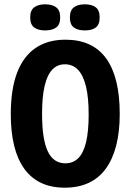

<svg xmlns="http://www.w3.org/2000/svg" viewBox="-20 -857 605 890"><path d="M280 13Q217 13 170 -9.5Q123 -32 92 -75.5Q61 -119 45.5 -182Q30 -245 30 -327Q30 -444 59.5 -520.5Q89 -597 145.5 -635Q202 -673 283 -673Q346 -673 393 -651.5Q440 -630 471.5 -587Q503 -544 519 -479.5Q535 -415 535 -329Q535 -246 518.5 -182Q502 -118 470 -74.5Q438 -31 390.5 -9Q343 13 280 13ZM283 -100Q319 -100 343 -124Q367 -148 379 -198Q391 -248 391 -326Q391 -405 378.5 -456.5Q366 -508 341.5 -533.5Q317 -559 281 -559Q246 -559 222.5 -534.5Q199 -510 187 -459Q175 -408 175 -330Q175 -271 181.5 -227.5Q188 -184 201.5 -155.5Q215 -127 235.5 -113.5Q256 -100 283 -100ZM373 -716Q341 -716 322.5 -729.5Q304 -743 304 -776Q304 -809 322.5 -823Q341 -837 373 -837Q406 -837 424 -823Q442 -809 442 -776Q442 -743 424 -729.5Q406 -716 373 -716ZM189 -716Q157 -716 138.5 -729.5Q120 -743 120 -777Q120 -809 138.5 -823Q157 -837 189 -837Q222 -837 240.5 -823Q259 -809 259 -776Q259 -743 240.5 -729.5Q222 -716 189 -716Z"/></svg>

Font: Bricolage Grotesque 72pt SemiCondensed
Style: Bold
Weight: 700
Width: 4
Designer: Mathieu Triay
Foundry: Atelier Triay
Version: Version 1.001;gftools[0.9.33.dev8+g029e19f]